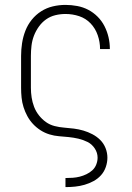

<svg xmlns="http://www.w3.org/2000/svg" viewBox="-20 -558 540 783"><path d="M247 205V168H248Q262 168 276.5 167Q291 166 305 162.5Q319 159 332.5 152.5Q346 146 356.5 136.5Q367 127 372.5 113Q378 99 378 85Q378 65 366.5 47.5Q355 30 337 21Q319 12 299.5 7.5Q280 3 260 1Q240 -1 220.5 -2.5Q201 -4 181.5 -10Q162 -16 145 -27Q128 -38 114.5 -52.5Q101 -67 91.5 -84.5Q82 -102 76 -121Q70 -140 68 -160Q66 -180 66 -200V-330Q66 -356 70 -382Q74 -408 83.5 -432.5Q93 -457 109.5 -477.5Q126 -498 148 -512Q170 -526 195.5 -532Q221 -538 247 -538Q271 -538 295 -533.5Q319 -529 340 -518Q361 -507 378 -490Q395 -473 406 -451.5Q417 -430 422.5 -406.5Q428 -383 428 -359Q428 -359 428 -358.5Q428 -358 428 -358H388Q388 -358 388 -358.5Q388 -359 388 -359Q388 -387 378.5 -414.5Q369 -442 349.5 -462.5Q330 -483 303 -492Q276 -501 247 -501Q226 -501 205.5 -496Q185 -491 168 -479Q151 -467 138.5 -449.5Q126 -432 118.5 -412.5Q111 -393 108.5 -372Q106 -351 106 -330V-200Q106 -180 109 -160.5Q112 -141 119 -122.5Q126 -104 138.5 -88Q151 -72 167 -60.5Q183 -49 202.5 -44Q222 -39 242 -37.5Q262 -36 281.5 -33.5Q301 -31 320 -25.5Q339 -20 357 -10.5Q375 -1 389 13Q403 27 410.5 46Q418 65 418 85Q418 104 411.5 123Q405 142 392 156.5Q379 171 361.5 180.5Q344 190 325 195.5Q306 201 286.5 203Q267 205 248 205Z"/></svg>

Font: Iosevka Slab Extralight
Style: Regular
Weight: 200
Monospace: yes
Designer: Belleve Invis
Foundry: Belleve Invis
Version: Version 11.1.1; ttfautohint (v1.8.3)